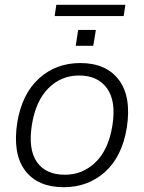

<svg xmlns="http://www.w3.org/2000/svg" viewBox="-20 -773 602 801"><path d="M246 8Q137 8 84.5 -62Q32 -132 52 -262Q72 -382 143 -446Q214 -510 315 -510Q423 -510 476 -439.5Q529 -369 509 -240Q489 -119 418 -55.5Q347 8 246 8ZM251 -44Q325 -44 379 -96.5Q433 -149 449 -250Q465 -351 426.5 -404.5Q388 -458 310 -458Q235 -458 182 -405Q129 -352 113 -252Q97 -150 134 -97Q171 -44 251 -44ZM208 -706 215 -753H503L496 -706ZM296 -582 306 -648H380L369 -582Z"/></svg>

Font: Mulish Light
Style: Italic
Weight: 300
Italic angle: -9°
Designer: Vernon Adams
Foundry: Vernon Adams
Version: Version 3.603; ttfautohint (v1.8.3)